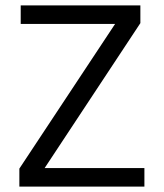

<svg xmlns="http://www.w3.org/2000/svg" viewBox="-20 -694 609 714"><path d="M517 0H52V-67L408 -605H57V-674H502V-608L146 -69H517Z"/></svg>

Font: Hind Guntur
Style: Regular
Weight: 400
Designer: Manushi Parikh, Hitesh Malaviya
Foundry: Indian Type Foundry
Version: Version 1.002;PS 1.0;hotconv 1.0.86;makeotf.lib2.5.63406; tt